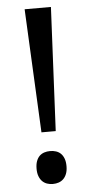

<svg xmlns="http://www.w3.org/2000/svg" viewBox="-53 -746 375 792"><g transform="rotate(-5 134.5 -350.0)"><path d="M164.1 -202.1H105L80.1 -713.9H189ZM71.8 -54.2Q71.8 -72.8 76.7 -85.7Q81.5 -98.6 89.8 -106.7Q98.1 -114.7 109.4 -118.4Q120.6 -122.1 133.8 -122.1Q146.5 -122.1 158 -118.4Q169.4 -114.7 177.7 -106.7Q186 -98.6 190.9 -85.7Q195.8 -72.8 195.8 -54.2Q195.8 -36.1 190.9 -23.2Q186 -10.3 177.7 -2Q169.4 6.3 158 10.3Q146.5 14.2 133.8 14.2Q120.6 14.2 109.4 10.3Q98.1 6.3 89.8 -2Q81.5 -10.3 76.7 -23.2Q71.8 -36.1 71.8 -54.2Z"/></g></svg>

Font: Nokora
Style: Regular
Weight: 400
Foundry: Danh Hong
Version: Version 1.3 October 31, 2012